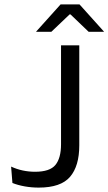

<svg xmlns="http://www.w3.org/2000/svg" viewBox="-20 -845 492 873"><path d="M156 8Q123.5 8 92.5 2.5Q61.5 -3 36.5 -13L30.5 -87.5Q56.5 -75.5 83.8 -69.8Q111 -64 139.5 -64Q206.5 -64 232 -95Q257.5 -126 257.5 -189.5V-639H340.5V-184.5Q340.5 -90 298.5 -41Q256.5 8 156 8ZM255.5 -825H341.5L452.5 -701.5V-700.5H383L300.5 -779.5H296.5L213.5 -700.5H144.5V-701.5Z"/></svg>

Font: Anek Latin Medium
Style: Regular
Weight: 400
Version: Version 1.003